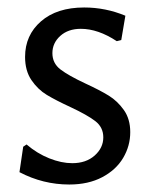

<svg xmlns="http://www.w3.org/2000/svg" viewBox="-20 -485 410 513"><path d="M315 -443 304 -378 292 -375Q242 -408 196 -408Q162 -408 141 -389Q120 -370 120 -343Q120 -316 141.5 -299.5Q163 -283 208 -262Q247 -244 270.5 -229.5Q294 -215 311 -191Q328 -167 328 -132Q328 -95 309 -63Q290 -31 253 -11.5Q216 8 165 8Q95 8 32 -25L42 -93L51 -99Q79 -75 111.5 -62Q144 -49 173 -49Q210 -49 233 -69.5Q256 -90 256 -118Q256 -145 234.5 -161.5Q213 -178 168 -199Q129 -217 105 -231.5Q81 -246 64 -271Q47 -296 47 -333Q47 -391 89.5 -428Q132 -465 205 -465Q262 -465 315 -443Z"/></svg>

Font: Alegreya Sans
Style: Regular
Weight: 400
Designer: Juan Pablo del Peral
Foundry: Huerta Tipografica
Version: Version 2.008; ttfautohint (v1.6)